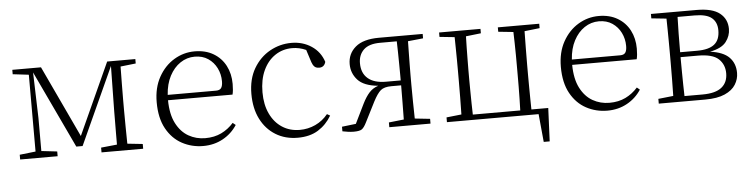

<svg xmlns="http://www.w3.org/2000/svg" viewBox="-43 -722 4236 1081"><g transform="rotate(-5 2074.5 -181.5)"><path d="M742.2 -481.9 655.8 -472.2Q655.3 -430.7 654.5 -376.5Q653.8 -322.3 653.8 -282.2V-226.1Q653.8 -185.5 654.5 -131.3Q655.3 -77.1 655.8 -36.1L742.2 -26.9V0H506.8V-26.9L597.2 -36.1Q597.2 -64.5 597.4 -102.3Q597.7 -140.1 597.9 -173.8Q598.1 -207.5 598.1 -223.1L602.1 -480L403.8 -44.9H368.2L162.1 -481.9L169.9 -224.1V-37.1L258.8 -26.9V0H46.9V-26.9L137.2 -37.1V-471.2L46.9 -481.9V-506.8H209L398.9 -102.1L583 -506.8H742.2Z M906.2 -290H1179.2Q1200.7 -290 1209 -302.2Q1217.3 -314.5 1217.3 -339.8Q1217.3 -379.9 1200.2 -414.3Q1183.1 -448.7 1151.6 -470Q1120.1 -491.2 1076.2 -491.2Q1031.7 -491.2 994.6 -466.3Q957.5 -441.4 933.8 -396.2Q910.2 -351.1 906.2 -290ZM1270 -259.8H905.3Q906.2 -179.7 932.6 -128.7Q959 -77.6 1002 -53.2Q1044.9 -28.8 1096.2 -28.8Q1147.9 -28.8 1187.5 -48.1Q1227.1 -67.4 1256.8 -101.1L1272.9 -87.9Q1242.2 -40.5 1192.4 -13.2Q1142.6 14.2 1081.1 14.2Q1016.1 14.2 961.4 -15.4Q906.7 -44.9 873.8 -104.5Q840.8 -164.1 840.8 -253.9Q840.8 -335.9 874.3 -396Q907.7 -456.1 961.7 -488.5Q1015.6 -521 1078.1 -521Q1139.6 -521 1184.1 -494.6Q1228.5 -468.3 1252.2 -422.9Q1275.9 -377.4 1275.9 -319.8Q1275.9 -282.7 1270 -259.8Z M1790 -104 1807.1 -94.2Q1777.8 -44.4 1731 -15.1Q1684.1 14.2 1615.2 14.2Q1544.4 14.2 1490.5 -19Q1436.5 -52.2 1406.2 -112.3Q1376 -172.4 1376 -253.9Q1376 -337.9 1411.1 -397.7Q1446.3 -457.5 1503.2 -489.3Q1560.1 -521 1625 -521Q1689 -521 1738.3 -488.3Q1787.6 -455.6 1806.2 -397.9Q1797.9 -368.2 1770 -368.2Q1752 -368.2 1742.7 -377.4Q1733.4 -386.7 1728 -402.8L1705.1 -474.1Q1667 -491.2 1627 -491.2Q1572.8 -491.2 1530.3 -462.6Q1487.8 -434.1 1463.4 -381.8Q1439 -329.6 1439 -257.8Q1439 -188 1463.4 -136.5Q1487.8 -85 1531 -56.9Q1574.2 -28.8 1630.4 -28.8Q1677.2 -28.8 1718.8 -48.1Q1760.3 -67.4 1790 -104Z M2136.2 -256.8H2220.2V-282.2Q2220.2 -310.1 2219.7 -345.2Q2219.2 -380.4 2218.8 -415.5Q2218.3 -450.7 2217.3 -478H2123Q2060.1 -478 2030 -449.2Q2000 -420.4 2000 -373Q2000 -316.9 2035.2 -286.9Q2070.3 -256.8 2136.2 -256.8ZM2366.2 -481.9 2280.3 -473.1Q2279.8 -445.3 2279.3 -411.1Q2278.8 -377 2278.3 -343Q2277.8 -309.1 2277.8 -282.2V-226.1Q2277.8 -185.5 2278.6 -131.3Q2279.3 -77.1 2280.3 -36.1L2366.2 -26.9V0H2133.3V-26.9L2218.3 -36.1Q2218.8 -75.7 2219.5 -129.4Q2220.2 -183.1 2220.2 -229H2165Q2124 -229 2104.2 -212.2Q2084.5 -195.3 2062 -151.9L2003.9 -37.1Q1990.7 -10.7 1978.3 -1.5Q1965.8 7.8 1932.1 7.8Q1915.5 7.8 1899.4 5.4Q1883.3 2.9 1868.2 0V-25.9L1947.3 -35.2L2001 -145Q2020 -183.1 2040.5 -205.6Q2061 -228 2091.3 -237.8Q2010.3 -245.6 1976.1 -283.7Q1941.9 -321.8 1941.9 -373Q1941.9 -431.6 1985.8 -469.2Q2029.8 -506.8 2119.1 -506.8H2366.2Z M2939 -29.8H3034.2L3025.9 158.2H2992.2L2977.1 0H2459V-26.9L2543.9 -36.1Q2544.9 -77.1 2545.4 -131.3Q2545.9 -185.5 2545.9 -226.1V-282.2Q2545.9 -309.1 2545.7 -343Q2545.4 -377 2544.9 -411.1Q2544.4 -445.3 2543.9 -473.1L2459 -481.9V-506.8H2692.9V-481.9L2607.9 -472.2Q2606.9 -444.8 2606.4 -410.9Q2606 -377 2605.5 -343Q2605 -309.1 2605 -282.2V-226.1Q2605 -198.2 2605.5 -162.8Q2606 -127.4 2606.4 -92.5Q2606.9 -57.6 2607.9 -29.8H2876Q2877 -57.6 2877.7 -92.5Q2878.4 -127.4 2878.7 -162.8Q2878.9 -198.2 2878.9 -226.1V-282.2Q2878.9 -309.1 2878.7 -343Q2878.4 -377 2877.7 -411.1Q2877 -445.3 2876 -473.1L2791 -481.9V-506.8H3024.9V-481.9L2939 -472.2Q2938.5 -430.7 2937.7 -376.5Q2937 -322.3 2937 -282.2V-226.1Q2937 -198.2 2937.3 -162.8Q2937.5 -127.4 2938 -92.5Q2938.5 -57.6 2939 -29.8Z M3190.4 -290H3463.4Q3484.9 -290 3493.2 -302.2Q3501.5 -314.5 3501.5 -339.8Q3501.5 -379.9 3484.4 -414.3Q3467.3 -448.7 3435.8 -470Q3404.3 -491.2 3360.4 -491.2Q3315.9 -491.2 3278.8 -466.3Q3241.7 -441.4 3218 -396.2Q3194.3 -351.1 3190.4 -290ZM3554.2 -259.8H3189.5Q3190.4 -179.7 3216.8 -128.7Q3243.2 -77.6 3286.1 -53.2Q3329.1 -28.8 3380.4 -28.8Q3432.1 -28.8 3471.7 -48.1Q3511.2 -67.4 3541 -101.1L3557.1 -87.9Q3526.4 -40.5 3476.6 -13.2Q3426.8 14.2 3365.2 14.2Q3300.3 14.2 3245.6 -15.4Q3190.9 -44.9 3158 -104.5Q3125 -164.1 3125 -253.9Q3125 -335.9 3158.4 -396Q3191.9 -456.1 3245.8 -488.5Q3299.8 -521 3362.3 -521Q3423.8 -521 3468.3 -494.6Q3512.7 -468.3 3536.4 -422.9Q3560.1 -377.4 3560.1 -319.8Q3560.1 -282.7 3554.2 -259.8Z M3804.2 -29.8H3906.2Q3980 -29.8 4014.6 -57.9Q4049.3 -85.9 4049.3 -137.2Q4049.3 -187 4015.6 -218.5Q3981.9 -250 3899.4 -250H3801.3V-226.1Q3801.3 -198.2 3801.8 -162.8Q3802.2 -127.4 3802.7 -92.5Q3803.2 -57.6 3804.2 -29.8ZM3900.4 -477.1H3804.2Q3802.7 -438 3802 -382.8Q3801.3 -327.6 3801.3 -277.8H3897.5Q3963.4 -277.8 3994.9 -303Q4026.4 -328.1 4026.4 -381.8Q4026.4 -427.7 3997.1 -452.4Q3967.8 -477.1 3900.4 -477.1ZM3656.2 -506.8H3914.6Q4003.4 -506.8 4044.9 -473.6Q4086.4 -440.4 4086.4 -384.8Q4086.4 -345.2 4060.8 -312Q4035.2 -278.8 3969.2 -266.1Q4043.5 -256.3 4076.9 -222.2Q4110.4 -188 4110.4 -133.8Q4110.4 -99.1 4091.3 -68.4Q4072.3 -37.6 4030 -18.8Q3987.8 0 3918.5 0H3656.2V-26.9L3741.2 -36.1Q3742.2 -77.1 3742.7 -131.3Q3743.2 -185.5 3743.2 -226.1V-282.2Q3743.2 -309.1 3742.9 -343Q3742.7 -377 3742.2 -411.1Q3741.7 -445.3 3741.2 -473.1L3656.2 -481.9Z"/></g></svg>

Font: Source Han Serif CN ExtraLight
Style: Regular
Weight: 250
Designer: Ryoko NISHIZUKA  (kana & ideographs); Frank Grießhammer (Latin, Greek & Cyrillic); Wenlong ZHANG  (bopomofo); Sandoll Co
Foundry: Adobe Systems Incorporated
Version: Version 1.001;PS 1.001;hotconv 16.6.54;makeotf.lib2.5.65590